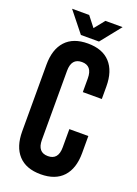

<svg xmlns="http://www.w3.org/2000/svg" viewBox="-160 -914 707 988"><g transform="rotate(20 193.0 -420.0)"><path d="M254.9 -261.2H358.9V-168Q358.9 -83.5 316.9 -37.8Q274.9 7.8 194.8 7.8Q114.7 7.8 72.8 -37.8Q30.8 -83.5 30.8 -168V-532.2Q30.8 -616.7 72.8 -662.4Q114.7 -708 194.8 -708Q274.9 -708 316.9 -662.4Q358.9 -616.7 358.9 -532.2V-463.9H254.9V-539.1Q254.9 -607.9 198.2 -607.9Q141.1 -607.9 141.1 -539.1V-161.1Q141.1 -92.8 198.2 -92.8Q254.9 -92.8 254.9 -161.1ZM56.2 -848.1H149.9L193.8 -792L238.8 -848.1H333L244.1 -736.8H145Z"/></g></svg>

Font: Bebas Neue Bold
Style: Regular
Weight: 700
Designer: Ryoichi Tsunekawa
Foundry: Ryoichi Tsunekawa
Version: Version 1.300